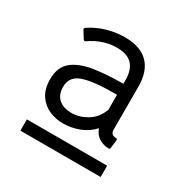

<svg xmlns="http://www.w3.org/2000/svg" viewBox="-114 -902 648 663"><g transform="rotate(30 210.0 -570.0)"><path d="M64 -751Q61 -756 67 -760Q99 -781 134 -790.5Q169 -800 202 -800Q264 -800 295.5 -768Q327 -736 327 -675V-504Q327 -483 349 -483Q354 -483 354 -477L350 -444Q350 -439 344 -439Q324 -439 306 -450Q288 -461 281 -483Q259 -459 228 -447Q197 -435 164 -435Q136 -435 110 -446Q84 -457 67 -481.5Q50 -506 50 -546Q50 -594 79.5 -618Q109 -642 160.5 -650Q212 -658 277 -658V-673Q277 -755 197 -755Q140 -755 91 -720Q86 -717 82 -722ZM277 -554V-614Q273 -614 269.5 -614Q266 -614 262 -614Q182 -614 142 -600Q102 -586 102 -545Q102 -514 120.5 -497.5Q139 -481 172 -481Q203 -481 233 -499Q263 -517 277 -554ZM50 -340V-385H370V-340Z"/></g></svg>

Font: Gowun Dodum
Style: Regular
Weight: 400
Designer: Yanghee Ryu
Foundry: Yanghee Ryu
Version: Version 2.000